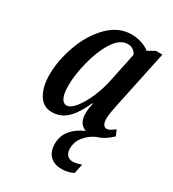

<svg xmlns="http://www.w3.org/2000/svg" viewBox="-189 -650 897 995"><g transform="rotate(30 259.5 -153.0)"><path d="M366 178Q385 178 418 167L406 224Q372 240 337 240Q291 240 266 214.5Q241 189 241 143Q241 96 269.5 61.5Q298 27 347 6Q325 -1 312.5 -20.5Q300 -40 300 -70Q300 -93 303.5 -111.5Q307 -130 308 -134H304Q272 -62 234.5 -26Q197 10 144 10Q93 10 65.5 -35.5Q38 -81 38 -153Q38 -237 71 -329.5Q104 -422 165 -484Q226 -546 304 -546Q335 -546 365 -536Q395 -526 412 -511L454 -535H493L426 -218Q407 -131 407 -103Q407 -81 414.5 -69Q422 -57 434 -57Q444 -57 454.5 -63Q465 -69 481 -81L496 -47Q453 -6 411 5Q376 20 348.5 51.5Q321 83 321 127Q321 150 333.5 164Q346 178 366 178ZM328 -288 364 -459Q357 -475 343 -484Q329 -493 312 -493Q265 -493 228.5 -436Q192 -379 171.5 -298Q151 -217 151 -154Q151 -105 162.5 -81.5Q174 -58 193 -58Q217 -58 244 -91.5Q271 -125 294 -178.5Q317 -232 328 -288Z"/></g></svg>

Font: Noto Serif CondSemiBold
Style: Italic
Weight: 600
Width: 3
Italic angle: -12°
Designer: Monotype Design Team
Foundry: Monotype Imaging Inc.
Version: Version 1.001